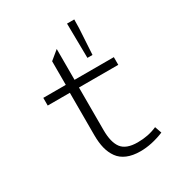

<svg xmlns="http://www.w3.org/2000/svg" viewBox="-190 -922 980 1058"><g transform="rotate(-30 300.0 -393.0)"><path d="M397.9 -579.1 395 -798.8H440.9L439.9 -744.1L430.2 -579.1ZM395 13.2Q345.7 13.2 310.8 -1.5Q275.9 -16.1 255.9 -43.9Q235.8 -71.8 226.8 -107.9Q217.8 -144 217.8 -191.9V-460.9H77.1V-509.8H220.2V-660.2L275.9 -706.1V-509.8H525.9V-460.9H275.9V-189.9Q275.9 -112.3 304.4 -74.7Q333 -37.1 405.8 -37.1Q474.1 -37.1 529.8 -62L544.9 -19Q466.3 13.2 395 13.2Z"/></g></svg>

Font: Office Code Pro D Light
Style: Regular
Weight: 300
Designer: Nathan Rutzky & Paul D. Hunt
Foundry: Adobe Systems Incorporated
Version: Version 1.004;PS 001.004;hotconv 1.0.70;makeotf.lib2.5.58329